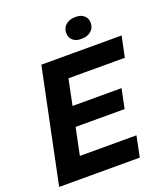

<svg xmlns="http://www.w3.org/2000/svg" viewBox="-164 -1043 1008 1157"><g transform="rotate(-20 340.0 -464.5)"><path d="M14 0 165 -729H680L652 -596H255L298 -632L188 -98L160 -133H558L531 0ZM197 -306 222 -431H571L545 -306ZM446 -792Q410 -792 390.5 -810Q371 -828 371 -857Q371 -889 394 -909Q417 -929 456 -929Q492 -929 511.5 -911Q531 -893 531 -864Q531 -832 507.5 -812Q484 -792 446 -792Z"/></g></svg>

Font: Mona Sans ExtraLight
Style: Bold Italic
Weight: 700
Italic angle: -11.6951°
Version: Version 2.000